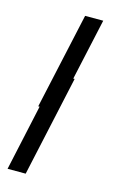

<svg xmlns="http://www.w3.org/2000/svg" viewBox="-104 -643 466 742"><g transform="rotate(15 129.0 -272.0)"><path d="M141.5 -596H214L160 -350H165.5L77.5 52.5H5L62.5 -211.5H57Z"/></g></svg>

Font: Besley* Narrow Semi
Style: Italic
Weight: 600
Width: 4
Italic angle: -13°
Designer: Owen Earl
Foundry: indestructible type*
Version: Version 3.000; ttfautohint (v1.8.3)